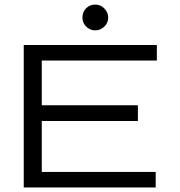

<svg xmlns="http://www.w3.org/2000/svg" viewBox="-20 -821 790 841"><path d="M84 0V-624H667V-556H163V-360H584V-291H163V-68H662V0ZM397 -688Q374 -688 357.5 -704.5Q341 -721 341 -744Q341 -768 357 -784.5Q373 -801 397 -801Q420 -801 437 -784Q454 -767 454 -744Q454 -721 437 -704.5Q420 -688 397 -688Z"/></svg>

Font: Inconsolata ExtraExpanded Thin
Style: Regular
Weight: 100
Width: 8
Monospace: yes
Designer: Raph Levien, Cyreal, Brenton Simpson
Foundry: Raph Levien, Cyreal, Google
Version: Version 3.100; ttfautohint (v1.8.4.7-5d5b)